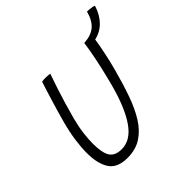

<svg xmlns="http://www.w3.org/2000/svg" viewBox="-201 -973 1176 1176"><g transform="rotate(-45 386.5 -385.0)"><path d="M256 20.5Q168.5 20.5 134.2 -32Q100 -84.5 100 -177Q100 -226 108.2 -285Q116.5 -344 134.5 -411Q143 -443 154 -480.5Q165 -518 176.5 -555.8Q188 -593.5 198 -626Q208 -658.5 215.5 -680Q222 -681.5 230.2 -682Q238.5 -682.5 246 -682.5Q258.5 -682.5 269 -681.5Q279.5 -680.5 285.5 -679.5Q270 -636.5 253 -584.2Q236 -532 220.5 -480Q205 -428 193.5 -384Q178.5 -327 172.5 -278Q166.5 -229 166.5 -192Q166.5 -113.5 188.5 -78Q210.5 -42.5 268.5 -42.5Q345.5 -42.5 403 -125Q460.5 -207.5 502 -363Q508 -386.5 515.5 -416.2Q523 -446 530.5 -478.5Q538 -511 544.8 -544.2Q551.5 -577.5 557 -608.2Q562.5 -639 565.5 -665Q628 -668.5 662.8 -698.5Q697.5 -728.5 713.5 -789.5Q724.5 -789.5 736.8 -788.2Q749 -787 759.2 -784.8Q769.5 -782.5 773 -779.5Q755 -721 718.5 -683Q682 -645 628 -633Q621.5 -588.5 609.2 -530Q597 -471.5 582.5 -417.5Q556.5 -320.5 528.2 -240.2Q500 -160 463.2 -101.8Q426.5 -43.5 376.2 -11.5Q326 20.5 256 20.5Z"/></g></svg>

Font: Grandstander Thin ExtraLight
Style: Italic
Weight: 250
Italic angle: -15°
Version: Version 1.200